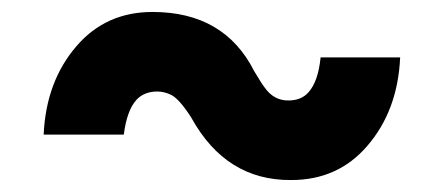

<svg xmlns="http://www.w3.org/2000/svg" viewBox="-20 -477 709 321"><path d="M235 -457Q157 -457 108 -400Q57 -341 53 -252H187Q192 -292 208 -310Q221 -324 243 -324Q255 -324 267 -318Q281 -310 300 -280Q358 -175 467 -176Q545 -176 594 -233Q645 -292 649 -381H516Q512 -341 496 -323Q484 -309 462 -309Q438 -309 423 -330Q419 -335 414.5 -342.5Q410 -350 405 -358Q355 -457 235 -457Z"/></svg>

Font: Unageo
Style: Bold
Weight: 700
Designer: Richard Sepsi
Foundry: Richard Sepsi
Version: Version 2.000